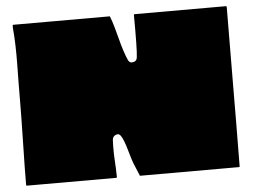

<svg xmlns="http://www.w3.org/2000/svg" viewBox="-47 -688 990 748"><g transform="rotate(-5 447.5 -314.5)"><path d="M863 -286Q863 -254 862.5 -179.5Q862 -105 861.5 -64Q861 -23 861 -3Q861 0 859 0H472Q470 0 470 -2Q459 -29 450 -50Q445 -62 433 -104.5Q421 -147 410 -162Q403 -172 391 -167Q379 -162 378 -149Q377 -137 377 -114.5Q377 -92 378 -76Q379 -60 380 -37.5Q381 -15 381 -3Q381 0 378 0H29Q26 0 26 -3Q26 -59 28.5 -168.5Q31 -278 31 -332Q31 -356 31.5 -403Q32 -450 32.5 -479.5Q33 -509 32 -547.5Q31 -586 28 -616V-626Q28 -629 30 -629H407Q409 -629 409 -627Q415 -612 422.5 -586.5Q430 -561 435.5 -538.5Q441 -516 449 -491.5Q457 -467 464 -452Q471 -439 486 -444Q498 -447 499 -462Q503 -493 502 -626Q502 -629 505 -629H862Q865 -629 865 -626Q865 -625 865 -624Q865 -566 864 -453Q863 -340 863 -286Z"/></g></svg>

Font: Cubao Free Wide
Style: Wide
Weight: 400
Designer: Aaron Amar
Version: Version 001.001